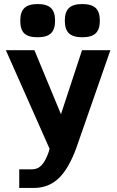

<svg xmlns="http://www.w3.org/2000/svg" viewBox="-20 -748 576 948"><path d="M222 -2H221L225 -13L9 -500H150L281 -184L385 -500H525L357 -18Q319 86 269 133Q219 180 147 180H75V88H139Q167 88 186.5 66.5Q206 45 222 -2ZM166 -564Q120 -564 100 -583Q80 -602 80 -646Q80 -689 100.5 -708.5Q121 -728 166 -728Q211 -728 231.5 -708.5Q252 -689 252 -646Q252 -603 231.5 -583.5Q211 -564 166 -564ZM386 -728Q432 -728 452.5 -708.5Q473 -689 473 -646Q473 -603 452.5 -583.5Q432 -564 386 -564Q341 -564 320.5 -583.5Q300 -603 300 -646Q300 -689 320.5 -708.5Q341 -728 386 -728Z"/></svg>

Font: Fivo Sans
Style: Regular
Weight: 700
Designer: Alexander Slobzheninov
Foundry: Alexander Slobzheninov
Version: 1.0